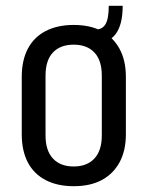

<svg xmlns="http://www.w3.org/2000/svg" viewBox="-20 -634 508 662"><path d="M234 8Q178 8 137.5 -13Q97 -34 76 -74Q55 -114 55 -171V-369Q55 -426 76 -466Q97 -506 137.5 -527Q178 -548 234 -548Q291 -548 330.5 -527Q370 -506 392 -466Q414 -426 414 -369V-171Q414 -114 392 -74Q370 -34 330.5 -13Q291 8 234 8ZM234 -60Q280 -60 305.5 -87.5Q331 -115 331 -167V-373Q331 -426 305.5 -453Q280 -480 234 -480Q188 -480 162.5 -453Q137 -426 137 -373V-167Q137 -115 162.5 -87.5Q188 -60 234 -60ZM308 -532Q333 -532 344 -551Q355 -570 355 -614H403Q403 -485 308 -485Z"/></svg>

Font: Pathway Extreme Condensed
Style: Regular
Weight: 400
Width: 3
Version: Version 1.001;gftools[0.9.26]